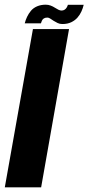

<svg xmlns="http://www.w3.org/2000/svg" viewBox="-64 -799 376 819"><path d="M-43.5 0H111.5L230.5 -675H76.5ZM202 -696.5Q224 -696.5 240 -704.2Q256 -712 266.5 -724Q277 -736 283.5 -750.5Q290 -765 293 -778.5H225.5Q224.5 -774 221 -767.8Q217.5 -761.5 211.8 -757.8Q206 -754 198.5 -754Q192.5 -754 185.2 -757.5Q178 -761 170 -766.2Q162 -771.5 152.2 -775.2Q142.5 -779 131 -779Q110.5 -779 94.2 -772Q78 -765 68 -753Q58 -741 51.5 -727.2Q45 -713.5 41.5 -699.5H110.5Q112 -704 114.5 -710.2Q117 -716.5 122.8 -720.2Q128.5 -724 138 -724Q144 -724 150.2 -719.8Q156.5 -715.5 164.8 -710.2Q173 -705 181.8 -700.8Q190.5 -696.5 202 -696.5Z"/></svg>

Font: Anybody UltraCondensed ExtraBold
Style: Italic
Weight: 800
Width: 1
Italic angle: -10°
Version: Version 1.113;gftools[0.9.25]